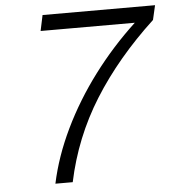

<svg xmlns="http://www.w3.org/2000/svg" viewBox="-51 -758 735 806"><g transform="rotate(-5 316.0 -355.0)"><path d="M150 0Q174 -113 229 -227Q284 -341 363.5 -447Q443 -553 541 -644H144L158 -710H632L618 -649Q461 -503 361.5 -344Q262 -185 223 0Z"/></g></svg>

Font: Geist Mono Light
Style: Italic
Weight: 300
Italic angle: -12°
Monospace: yes
Designer: Basement.studio, Andrés Briganti, Mateo Zaragoza
Foundry: Basement.studio, Vercel, Andrés Briganti, Guido Ferreyra, Mateo Zaragoza
Version: Version 1.500; ttfautohint (v1.8.4.7-5d5b)